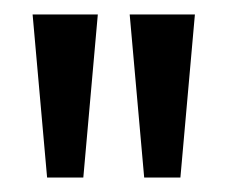

<svg xmlns="http://www.w3.org/2000/svg" viewBox="-20 -683 314 265"><path d="M25 -663H115L95 -438H45ZM159 -663H249L229 -438H179Z"/></svg>

Font: Average Sans
Style: Regular
Weight: 400
Designer: Eduardo Rodriguez Tunni
Foundry: Eduardo Rodriguez Tunni
Version: Version 1.002